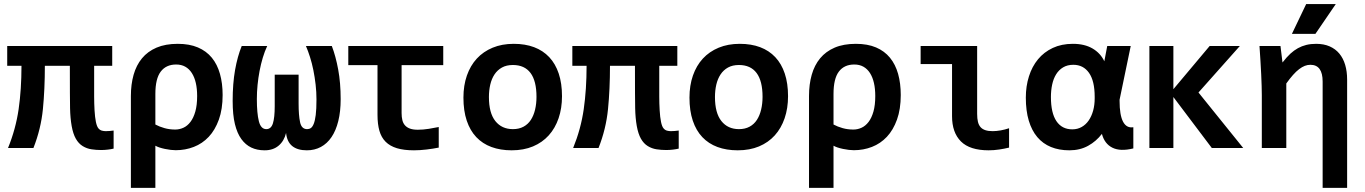

<svg xmlns="http://www.w3.org/2000/svg" viewBox="-20 -720 6638 934"><path d="M532.7 2.9Q521 5.9 504.6 7.8Q488.3 9.8 471.7 9.8Q447.8 9.8 425 6.3Q402.3 2.9 382.3 -9.3Q362.3 -21.5 348.9 -45.2Q335.4 -68.8 328.6 -107.2Q321.8 -145.5 320.8 -193.8Q319.8 -242.2 319.8 -399.9H198.2Q198.2 -285.6 188.7 -189.2Q179.2 -92.8 142.6 0H19Q56.6 -92.3 70.6 -188.7Q84.5 -285.2 84.5 -399.9H15.1V-496.1H525.9V-399.9H438Q438 -282.7 438 -250.2Q438 -217.8 439.9 -183.6Q441.9 -149.4 446.5 -127Q451.2 -104.5 458.7 -95.7Q466.3 -86.9 475.6 -84.5Q484.9 -82 494.6 -82Q503.4 -82 513.2 -82.8Q522.9 -83.5 532.7 -85Z M1063 -257.8Q1063 -189 1044.7 -138.2Q1026.4 -87.4 995.4 -54.4Q964.4 -21.5 922.9 -5.4Q881.3 10.7 835 10.7Q812.5 10.7 782 4.4Q751.5 -2 735.8 -11.2V193.8H616.7V-252.9Q616.7 -309.6 629.9 -356.2Q643.1 -402.8 670.7 -436.3Q698.2 -469.7 741.5 -488.3Q784.7 -506.8 844.7 -506.8Q901.4 -506.8 942.6 -489.3Q983.9 -471.7 1010.5 -439.2Q1037.1 -406.7 1050 -360.6Q1063 -314.5 1063 -257.8ZM939 -252.9Q939 -288.1 932.6 -316.2Q926.3 -344.2 913.3 -364.5Q900.4 -384.8 881.3 -395.5Q862.3 -406.2 836.9 -406.2Q788.1 -406.2 762 -371.8Q735.8 -337.4 735.8 -263.2V-114.3Q755.9 -103.5 780.3 -96.7Q804.7 -89.8 832.5 -89.8Q853 -89.8 872.3 -98.6Q891.6 -107.4 906.5 -127Q921.4 -146.5 930.2 -177.5Q939 -208.5 939 -252.9Z M1432.6 -215.8Q1432.6 -159.7 1439.7 -125.7Q1446.8 -91.8 1474.1 -91.8Q1484.4 -91.8 1492.2 -97.2Q1500 -102.5 1506.1 -117.4Q1512.2 -132.3 1515.9 -160.6Q1519.5 -189 1519.5 -236.3Q1519.5 -272 1515.4 -308.3Q1511.2 -344.7 1504.4 -378.7Q1497.6 -412.6 1488 -442.6Q1478.5 -472.7 1468.3 -496.1H1594.2Q1613.3 -446.3 1625.2 -381.6Q1637.2 -316.9 1637.2 -237.8Q1637.2 -177.7 1625.7 -131.3Q1614.3 -85 1592.8 -53.2Q1571.3 -21.5 1540.8 -5.1Q1510.3 11.2 1472.7 11.2Q1427.2 11.2 1401.6 -9.5Q1376 -30.3 1371.6 -73.2Q1362.3 -34.2 1335.4 -11.5Q1308.6 11.2 1267.6 11.2Q1230.5 11.2 1202.4 -2.2Q1174.3 -15.6 1154.1 -43.5Q1133.8 -71.3 1122.8 -116.2Q1111.8 -161.1 1111.8 -229Q1111.8 -313.5 1123.5 -379.6Q1135.3 -445.8 1155.8 -496.1H1279.8Q1267.6 -470.2 1258.3 -439.2Q1249 -408.2 1242.7 -374.8Q1236.3 -341.3 1232.9 -306.6Q1229.5 -272 1229.5 -238.3Q1229.5 -168.5 1239.3 -130.1Q1249 -91.8 1275.4 -91.8Q1298.8 -91.8 1307.6 -119.9Q1316.4 -147.9 1316.4 -203.1V-356.9H1432.6Z M2114.3 -2Q2087.4 3.4 2055.2 7.3Q2022.9 11.2 1993.7 11.2Q1944.8 11.2 1910.9 1Q1877 -9.3 1856 -30.3Q1835 -51.3 1825.7 -83.7Q1816.4 -116.2 1816.4 -161.1V-403.3H1674.3V-496.1H2136.2V-403.3H1933.6V-169.9Q1933.6 -150.9 1937.3 -135.7Q1940.9 -120.6 1950 -110.4Q1959 -100.1 1974.1 -94.5Q1989.3 -88.9 2012.2 -88.9Q2038.1 -88.9 2065.7 -93.3Q2093.3 -97.7 2114.3 -102.1Z M2713.9 -252Q2713.9 -193.4 2697.3 -144.8Q2680.7 -96.2 2649.4 -61.5Q2618.2 -26.9 2572.8 -7.8Q2527.3 11.2 2469.2 11.2Q2414.1 11.2 2370.6 -4.9Q2327.1 -21 2296.9 -53Q2266.6 -85 2250.5 -133.1Q2234.4 -181.2 2234.4 -245.1Q2234.4 -304.2 2251.2 -352.5Q2268.1 -400.9 2299.6 -435.1Q2331.1 -469.2 2376.5 -488Q2421.9 -506.8 2479 -506.8Q2534.7 -506.8 2578.1 -490.5Q2621.6 -474.1 2651.9 -441.9Q2682.1 -409.7 2698 -362.1Q2713.9 -314.5 2713.9 -252ZM2589.8 -249Q2589.8 -326.2 2560.8 -365Q2531.7 -403.8 2475.1 -403.8Q2443.8 -403.8 2421.9 -391.6Q2399.9 -379.4 2385.7 -358.2Q2371.6 -336.9 2365 -308.6Q2358.4 -280.3 2358.4 -248Q2358.4 -170.4 2389.6 -131.1Q2420.9 -91.8 2475.1 -91.8Q2504.9 -91.8 2526.9 -103.8Q2548.8 -115.7 2562.5 -137Q2576.2 -158.2 2583 -187Q2589.8 -215.8 2589.8 -249Z M3281.7 2.9Q3270 5.9 3253.7 7.8Q3237.3 9.8 3220.7 9.8Q3196.8 9.8 3174.1 6.3Q3151.4 2.9 3131.3 -9.3Q3111.3 -21.5 3097.9 -45.2Q3084.5 -68.8 3077.6 -107.2Q3070.8 -145.5 3069.8 -193.8Q3068.8 -242.2 3068.8 -399.9H2947.3Q2947.3 -285.6 2937.7 -189.2Q2928.2 -92.8 2891.6 0H2768.1Q2805.7 -92.3 2819.6 -188.7Q2833.5 -285.2 2833.5 -399.9H2764.2V-496.1H3274.9V-399.9H3187Q3187 -282.7 3187 -250.2Q3187 -217.8 3189 -183.6Q3190.9 -149.4 3195.6 -127Q3200.2 -104.5 3207.8 -95.7Q3215.3 -86.9 3224.6 -84.5Q3233.9 -82 3243.7 -82Q3252.4 -82 3262.2 -82.8Q3272 -83.5 3281.7 -85Z M3813.5 -252Q3813.5 -193.4 3796.9 -144.8Q3780.3 -96.2 3749 -61.5Q3717.8 -26.9 3672.4 -7.8Q3627 11.2 3568.8 11.2Q3513.7 11.2 3470.2 -4.9Q3426.8 -21 3396.5 -53Q3366.2 -85 3350.1 -133.1Q3334 -181.2 3334 -245.1Q3334 -304.2 3350.8 -352.5Q3367.7 -400.9 3399.2 -435.1Q3430.7 -469.2 3476.1 -488Q3521.5 -506.8 3578.6 -506.8Q3634.3 -506.8 3677.7 -490.5Q3721.2 -474.1 3751.5 -441.9Q3781.7 -409.7 3797.6 -362.1Q3813.5 -314.5 3813.5 -252ZM3689.5 -249Q3689.5 -326.2 3660.4 -365Q3631.3 -403.8 3574.7 -403.8Q3543.5 -403.8 3521.5 -391.6Q3499.5 -379.4 3485.4 -358.2Q3471.2 -336.9 3464.6 -308.6Q3458 -280.3 3458 -248Q3458 -170.4 3489.3 -131.1Q3520.5 -91.8 3574.7 -91.8Q3604.5 -91.8 3626.5 -103.8Q3648.4 -115.7 3662.1 -137Q3675.8 -158.2 3682.6 -187Q3689.5 -215.8 3689.5 -249Z M4361.8 -257.8Q4361.8 -189 4343.5 -138.2Q4325.2 -87.4 4294.2 -54.4Q4263.2 -21.5 4221.7 -5.4Q4180.2 10.7 4133.8 10.7Q4111.3 10.7 4080.8 4.4Q4050.3 -2 4034.7 -11.2V193.8H3915.5V-252.9Q3915.5 -309.6 3928.7 -356.2Q3941.9 -402.8 3969.5 -436.3Q3997.1 -469.7 4040.3 -488.3Q4083.5 -506.8 4143.6 -506.8Q4200.2 -506.8 4241.5 -489.3Q4282.7 -471.7 4309.3 -439.2Q4335.9 -406.7 4348.9 -360.6Q4361.8 -314.5 4361.8 -257.8ZM4237.8 -252.9Q4237.8 -288.1 4231.4 -316.2Q4225.1 -344.2 4212.2 -364.5Q4199.2 -384.8 4180.2 -395.5Q4161.1 -406.2 4135.7 -406.2Q4086.9 -406.2 4060.8 -371.8Q4034.7 -337.4 4034.7 -263.2V-114.3Q4054.7 -103.5 4079.1 -96.7Q4103.5 -89.8 4131.3 -89.8Q4151.9 -89.8 4171.1 -98.6Q4190.4 -107.4 4205.3 -127Q4220.2 -146.5 4229 -177.5Q4237.8 -208.5 4237.8 -252.9Z M4888.7 -2Q4866.7 3.4 4840.8 7.3Q4814.9 11.2 4789.6 11.2Q4697.8 11.2 4654.5 -32Q4611.3 -75.2 4611.3 -154.8V-408.2H4458.5V-496.1H4733.4V-166Q4733.4 -143.1 4737.3 -127.2Q4741.2 -111.3 4750.2 -101.3Q4759.3 -91.3 4773.7 -86.7Q4788.1 -82 4808.6 -82Q4827.1 -82 4847.9 -85.7Q4868.7 -89.4 4888.7 -96.2Z M5340.3 -68.8Q5313 -32.7 5273.2 -10.7Q5233.4 11.2 5182.1 11.2Q5131.8 11.2 5092.5 -4.9Q5053.2 -21 5026.1 -53Q4999 -85 4984.6 -133.1Q4970.2 -181.2 4970.2 -245.1Q4970.2 -300.8 4985.4 -348.6Q5000.5 -396.5 5029.5 -431.6Q5058.6 -466.8 5101.3 -486.8Q5144 -506.8 5199.2 -506.8Q5255.9 -506.8 5294.7 -484.1Q5333.5 -461.4 5352.1 -421.9L5366.2 -496.1H5480.5L5426.3 -234.9V-229Q5426.3 -160.6 5443.1 -128.2Q5460 -95.7 5493.2 -101.1V2Q5429.7 17.6 5391.4 -1.5Q5353 -20.5 5340.3 -68.8ZM5305.2 -249Q5305.2 -326.2 5277.6 -365.5Q5250 -404.8 5201.2 -404.8Q5172.4 -404.8 5151.6 -392.3Q5130.9 -379.9 5117.7 -358.6Q5104.5 -337.4 5098.4 -308.8Q5092.3 -280.3 5092.3 -248Q5092.3 -170.4 5119.1 -130.6Q5146 -90.8 5196.3 -90.8Q5221.7 -90.8 5241.9 -102.3Q5262.2 -113.8 5276.1 -134Q5290 -154.3 5297.6 -181.6Q5305.2 -209 5305.2 -241.2Z M5875 0 5688 -248V0H5571.3V-496.1H5688V-286.1L5864.3 -496.1H6011.2L5810.1 -270L6027.8 0Z M6414.1 193.8V-323.2Q6414.1 -404.8 6354.5 -404.8Q6340.8 -404.8 6327.4 -399.7Q6314 -394.5 6299.6 -383.5Q6285.2 -372.6 6269.8 -355.2Q6254.4 -337.9 6237.3 -314V0H6118.2V-257.3Q6118.2 -276.4 6117.4 -302Q6116.7 -327.6 6115.2 -358.4Q6113.8 -389.2 6111.6 -424.1Q6109.4 -459 6106.9 -496.1H6209L6218.8 -416Q6239.7 -442.9 6257.3 -459Q6274.9 -475.1 6293.9 -485.6Q6313 -496.1 6334.7 -501.5Q6356.4 -506.8 6382.3 -506.8Q6419.9 -506.8 6448.2 -494.4Q6476.6 -481.9 6495.4 -459.2Q6514.2 -436.5 6523.7 -404.5Q6533.2 -372.6 6533.2 -333V193.8ZM6378.9 -555.2H6264.6L6334 -700.2H6478ZM6047.9 -496.1Z"/></svg>

Font: Code New Roman
Style: Bold
Weight: 700
Monospace: yes
Designer: Sam Radian
Foundry: Code New Roman
Version: Version 1.508 October 19, 2014